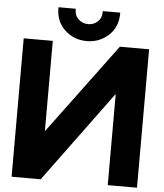

<svg xmlns="http://www.w3.org/2000/svg" viewBox="-64 -1063 954 1118"><g transform="rotate(5 413.0 -503.5)"><path d="M608 -809H779V0H608V-533L216 0H46V-809H216V-281ZM232 -1002V-1007H333V-1002Q333 -966 357 -945Q381 -924 412.5 -924Q444 -924 467.5 -945Q491 -966 491 -1002V-1007H593V-1002Q593 -923 540 -874Q487 -825 412.5 -825Q338 -825 285 -874Q232 -923 232 -1002Z"/></g></svg>

Font: Neutral Face
Style: Bold
Weight: 700
Designer: Vadym Aksieiev
Version: Version 1.039;Fontself Maker 3.5.7